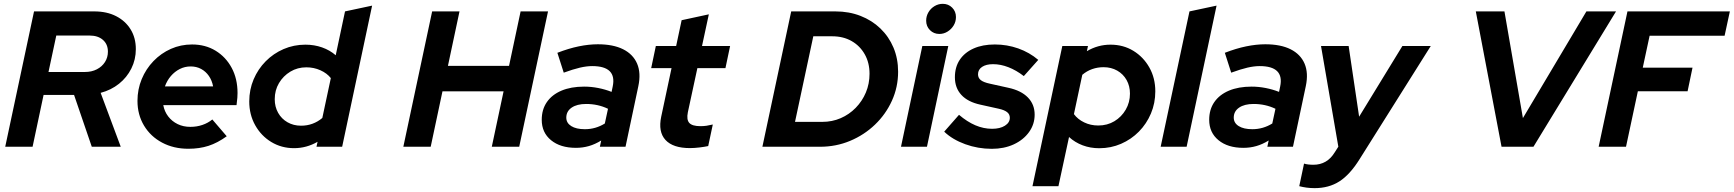

<svg xmlns="http://www.w3.org/2000/svg" viewBox="-20 -759 8967 993"><path d="M7 0 156 -700H468Q532.6 -700 580.7 -675.3Q628.8 -650.6 655.6 -606.9Q682.5 -563.3 682.5 -505Q682.5 -451.1 659.4 -404.8Q636.3 -358.4 595.5 -325.8Q554.6 -293.1 500.5 -278.8L604.5 0H454.7L363 -268.1H205.4L148.5 0ZM230.8 -386.7H419.5Q454 -386.7 480.8 -400.5Q507.7 -414.3 522.9 -438.2Q538.1 -462.1 538.1 -491.8Q538.1 -530.2 512.3 -552.7Q486.6 -575.2 443.2 -575.2H271.1Z M954.4 10.4Q878 10.4 818.4 -21.4Q758.7 -53.1 724.8 -109.5Q691 -165.9 691 -237.4Q691 -296.9 712.9 -349.8Q734.8 -402.7 773.9 -443.2Q812.9 -483.6 863.9 -506.3Q915 -529 973.3 -529Q1042.2 -529 1095.2 -496.6Q1148.2 -464.2 1178.3 -407.9Q1208.5 -351.7 1208.5 -278Q1208.5 -267.3 1207.6 -254Q1206.8 -240.7 1203.3 -215.1H824.5Q830.5 -182.3 849.9 -156.9Q869.4 -131.5 898.7 -117.2Q928 -102.9 964.6 -102.9Q998 -102.9 1026.9 -112.9Q1055.9 -122.8 1078.1 -141.1L1152.6 -54.3Q1105.2 -19.9 1058.2 -4.7Q1011.3 10.4 954.4 10.4ZM832.9 -312H1082.2Q1076.4 -343 1060.3 -366.2Q1044.3 -389.4 1020.2 -402.4Q996.1 -415.4 966.3 -415.4Q935.7 -415.4 909.6 -402Q883.5 -388.7 863.7 -365.7Q843.9 -342.7 832.9 -312Z M1500.9 7.3Q1435.7 7.3 1383.2 -24.5Q1330.7 -56.3 1299.9 -111.2Q1269.1 -166.1 1269.1 -234.1Q1269.1 -295.3 1291.7 -348.5Q1314.3 -401.8 1354.1 -442Q1393.9 -482.3 1446.7 -505.2Q1499.6 -528 1559.4 -528Q1605.4 -528 1645.7 -513.8Q1686 -499.6 1716.3 -473.2L1764.4 -700L1904.5 -729.9L1749.6 0H1616.8L1622.4 -25.7Q1565.2 7.3 1500.9 7.3ZM1536.9 -108.9Q1568.6 -108.9 1596.2 -119.1Q1623.9 -129.3 1647 -148.9L1691 -355.1Q1671 -380.4 1637.1 -395.6Q1603.2 -410.8 1564.4 -410.8Q1518.7 -410.8 1481.8 -388.6Q1444.8 -366.3 1422.9 -329.3Q1400.9 -292.3 1400.9 -245.9Q1400.9 -206.6 1418.5 -175.4Q1436 -144.3 1467 -126.6Q1498.1 -108.9 1536.9 -108.9Z M2066 0 2215 -700H2356.5L2296.7 -418.5H2612.7L2672.5 -700H2814.3L2665.3 0H2523.5L2584.4 -286.5H2268.4L2207.5 0Z M2958.6 5.6Q2878 5.6 2829.9 -33.9Q2781.8 -73.3 2781.8 -139.4Q2781.8 -192.7 2808.3 -231Q2834.7 -269.3 2883.9 -290.2Q2933.1 -311 3000.9 -311Q3037.7 -311 3074.2 -303.8Q3110.7 -296.6 3143 -283.8L3148.8 -311.3Q3160 -364.3 3133.3 -390.8Q3106.7 -417.2 3042.7 -417.2Q3014.3 -417.2 2979.5 -409.2Q2944.7 -401.1 2895.6 -383.2L2862.7 -485.9Q2921.1 -508.6 2973.3 -519.3Q3025.4 -530 3071.9 -530Q3151.3 -530 3202.8 -504.2Q3254.3 -478.3 3275.1 -429.8Q3295.8 -381.3 3281.4 -313.4L3215.1 0H3082.5L3089.4 -32.4Q3057.5 -12.7 3025.7 -3.6Q2993.8 5.6 2958.6 5.6ZM3004.8 -90.8Q3033 -90.8 3058.9 -98.3Q3084.7 -105.8 3108.1 -120.3L3124.5 -196.4Q3072.6 -221.3 3011.3 -221.3Q2964 -221.3 2936.4 -202.3Q2908.8 -183.3 2908.8 -150.7Q2908.8 -123 2934.4 -106.9Q2959.9 -90.8 3004.8 -90.8Z M3548.3 6.9Q3460.5 6.9 3421.8 -35.2Q3383.1 -77.3 3399.7 -155.5L3453.1 -406.5H3347.8L3371.9 -521H3476.9L3505.3 -654.5L3646 -684.9L3610.7 -521H3756L3731.9 -406.5H3586.7L3537.4 -177.9Q3529.8 -139.9 3545 -123.2Q3560.2 -106.5 3602.8 -106.5Q3619 -106.5 3633.7 -108.6Q3648.5 -110.8 3666.5 -115.1L3642.8 -3.6Q3624.7 0.4 3598 3.6Q3571.3 6.9 3548.3 6.9Z M3923 0 4072 -700H4300.7Q4371 -700 4430.2 -676.9Q4489.5 -653.9 4533.2 -611.8Q4577 -569.7 4601 -512.7Q4624.9 -455.7 4624.9 -388.1Q4624.9 -308.6 4593 -238.3Q4561.2 -168 4505.4 -114.5Q4449.6 -61 4376.7 -30.5Q4303.8 0 4221.2 0ZM4091.7 -128.7H4232.6Q4283.9 -128.7 4327.9 -147.8Q4372 -166.9 4405.6 -201.3Q4439.2 -235.6 4458.2 -280.7Q4477.1 -325.9 4477.1 -377.6Q4477.1 -434.5 4452.3 -478.3Q4427.5 -522.1 4384.3 -546.7Q4341.1 -571.3 4284.6 -571.3H4186.3Z M4639.8 0 4750.1 -521H4884.4L4774.1 0ZM4838.3 -583.4Q4809.3 -583.4 4789.6 -603.2Q4770 -623 4770 -652Q4770 -675.6 4781.8 -695.6Q4793.6 -715.6 4813.4 -727.4Q4833.2 -739.2 4855.8 -739.2Q4884.8 -739.2 4904.4 -719.6Q4924.1 -699.9 4924.1 -670.9Q4924.1 -647.3 4912.3 -627.6Q4900.5 -608 4880.8 -595.7Q4861.2 -583.4 4838.3 -583.4Z M5109.6 10.7Q5037.9 10.7 4972 -13.2Q4906.1 -37.1 4863.3 -78L4939.9 -165.2Q4981.8 -129.3 5024.3 -111.1Q5066.8 -92.9 5110.9 -92.9Q5151.9 -92.9 5177.3 -108.9Q5202.7 -124.9 5202.7 -149.9Q5202.7 -167.9 5188.7 -179Q5174.7 -190.1 5146 -196.5L5050.4 -217.7Q4985.7 -231.7 4952.1 -268.1Q4918.6 -304.4 4918.6 -359.4Q4918.6 -411.9 4943.7 -449.7Q4968.9 -487.5 5015.2 -508.2Q5061.6 -529 5125.2 -529Q5188.3 -529 5246.3 -508.5Q5304.3 -487.9 5349.8 -449.3L5275 -365.5Q5235.9 -395.7 5195.4 -411.4Q5155 -427.1 5116.2 -427.1Q5080.2 -427.1 5059.2 -413.1Q5038.2 -399.1 5038.2 -374.7Q5038.2 -356 5052.4 -344.7Q5066.6 -333.3 5099.6 -326.2L5195.2 -305Q5261.2 -290.8 5296.1 -254.9Q5331.1 -219 5331.1 -166.2Q5331.1 -116.2 5302.1 -75.9Q5273.1 -35.6 5223.1 -12.4Q5173.1 10.7 5109.6 10.7Z M5319.8 204 5474.1 -521H5606.9L5601.1 -494.3Q5658.2 -528 5723.3 -528Q5789.5 -528 5841.5 -496.2Q5893.5 -464.5 5924.3 -409.9Q5955.1 -355.4 5955.1 -286.6Q5955.1 -225.4 5932.5 -172Q5909.9 -118.6 5870.3 -78.4Q5830.6 -38.1 5778.1 -15.3Q5725.6 7.6 5665.1 7.6Q5619.1 7.6 5579.1 -7.5Q5539.2 -22.6 5508.9 -50.4L5454.1 204ZM5660.2 -109.9Q5706.7 -109.9 5743.6 -132.1Q5780.4 -154.3 5802.2 -191.9Q5824 -229.5 5824 -274.9Q5824 -314.1 5806.6 -345.1Q5789.1 -376.1 5758.1 -393.8Q5727 -411.5 5687.6 -411.5Q5656.5 -411.5 5628.5 -401.6Q5600.5 -391.7 5577.5 -372.1L5534.2 -168.8Q5554.2 -141.8 5587.4 -125.9Q5620.5 -109.9 5660.2 -109.9Z M5982.8 0 6131.8 -700 6271.9 -729.9 6117.1 0Z M6410.6 5.6Q6330 5.6 6281.9 -33.9Q6233.8 -73.3 6233.8 -139.4Q6233.8 -192.7 6260.3 -231Q6286.7 -269.3 6335.9 -290.2Q6385.1 -311 6452.9 -311Q6489.7 -311 6526.2 -303.8Q6562.7 -296.6 6595 -283.8L6600.8 -311.3Q6612 -364.3 6585.3 -390.8Q6558.7 -417.2 6494.7 -417.2Q6466.3 -417.2 6431.5 -409.2Q6396.7 -401.1 6347.6 -383.2L6314.7 -485.9Q6373.1 -508.6 6425.3 -519.3Q6477.4 -530 6523.9 -530Q6603.3 -530 6654.8 -504.2Q6706.3 -478.3 6727.1 -429.8Q6747.8 -381.3 6733.4 -313.4L6667.1 0H6534.5L6541.4 -32.4Q6509.5 -12.7 6477.7 -3.6Q6445.8 5.6 6410.6 5.6ZM6456.8 -90.8Q6485 -90.8 6510.9 -98.3Q6536.7 -105.8 6560.1 -120.3L6576.5 -196.4Q6524.6 -221.3 6463.3 -221.3Q6416 -221.3 6388.4 -202.3Q6360.8 -183.3 6360.8 -150.7Q6360.8 -123 6386.4 -106.9Q6411.9 -90.8 6456.8 -90.8Z M6778.9 214Q6757 214 6737.3 211.3Q6717.6 208.6 6699.6 203.9L6724.3 87.1Q6733.7 90.1 6746 91.6Q6758.2 93.1 6773 93.1Q6807.9 93.1 6835.6 77.2Q6863.3 61.4 6883.7 27.9L6901.7 -0.3L6812.1 -521H6955L7009.2 -155.4L7232.9 -521H7379.7L7011.5 64.4Q6961.7 144.3 6907.2 179.1Q6852.8 214 6778.9 214Z M7745.8 0 7612.7 -700H7760.8L7856.3 -148.3L8184.7 -700H8337.9L7910.8 0Z M8248 0 8397 -700H8926.6L8899.4 -574.1H8511.6L8476.2 -409.2H8733.5L8708 -287.1H8450.8L8389.5 0Z"/></svg>

Font: Red Hat Display VF
Style: Italic
Weight: 300
Italic angle: -12°
Designer: Pentagram, MCKL
Foundry: Pentagram, MCKL
Version: Version 1.023